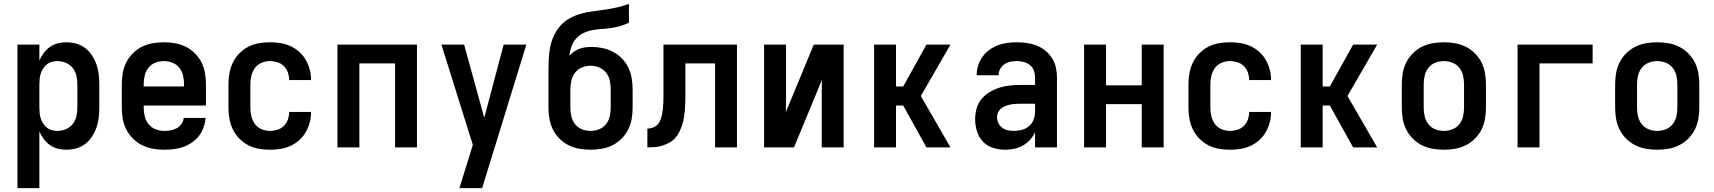

<svg xmlns="http://www.w3.org/2000/svg" viewBox="-20 -760 8840 990"><path d="M70 210V-530H183V-448Q192 -468 205.5 -486.5Q219 -505 237.5 -518Q256 -531 278 -536.5Q300 -542 322 -542Q348 -542 373.5 -535Q399 -528 419.5 -512Q440 -496 454.5 -474Q469 -452 477.5 -427.5Q486 -403 489 -377Q492 -351 492 -325V-205Q492 -179 489 -153Q486 -127 477.5 -102.5Q469 -78 454.5 -56Q440 -34 419.5 -18Q399 -2 373.5 5Q348 12 322 12Q300 12 278 6.5Q256 1 237.5 -12Q219 -25 205.5 -43.5Q192 -62 183 -82V210ZM276 -85Q299 -85 320 -94Q341 -103 355 -120.5Q369 -138 374 -160.5Q379 -183 379 -205V-325Q379 -347 374 -369.5Q369 -392 355 -409.5Q341 -427 320 -436Q299 -445 276 -445Q262 -445 248 -441.5Q234 -438 222.5 -429Q211 -420 203 -407.5Q195 -395 190.5 -381.5Q186 -368 184.5 -353.5Q183 -339 183 -325V-205Q183 -191 184.5 -176.5Q186 -162 190.5 -148.5Q195 -135 203 -122.5Q211 -110 222.5 -101Q234 -92 248 -88.5Q262 -85 276 -85Z M827 12Q798 12 769 7Q740 2 713.5 -11Q687 -24 666 -45Q645 -66 631.5 -92Q618 -118 613 -147Q608 -176 608 -205V-325Q608 -354 613 -383Q618 -412 631 -438Q644 -464 665 -485Q686 -506 712 -519Q738 -532 767 -537Q796 -542 825 -542Q854 -542 883 -537Q912 -532 938 -519Q964 -506 985 -485Q1006 -464 1019 -438Q1032 -412 1037 -383Q1042 -354 1042 -325V-216H721V-205Q721 -182 726.5 -159.5Q732 -137 746.5 -119.5Q761 -102 782.5 -93.5Q804 -85 827 -85Q844 -85 860.5 -88Q877 -91 891.5 -99Q906 -107 916 -121Q926 -135 927 -152H1040Q1038 -127 1029.5 -103Q1021 -79 1006 -59.5Q991 -40 970 -25.5Q949 -11 925.5 -2.5Q902 6 877 9Q852 12 827 12ZM721 -314H929V-325Q929 -348 924 -370Q919 -392 905 -410Q891 -428 869.5 -436.5Q848 -445 825 -445Q802 -445 780.5 -436.5Q759 -428 745 -410Q731 -392 726 -370Q721 -348 721 -325Z M1371 12Q1343 12 1314 7Q1285 2 1259.5 -11.5Q1234 -25 1213.5 -46Q1193 -67 1180.5 -93Q1168 -119 1163 -147.5Q1158 -176 1158 -205V-325Q1158 -354 1163 -382.5Q1168 -411 1180.5 -437Q1193 -463 1213.5 -484Q1234 -505 1259.5 -518.5Q1285 -532 1314 -537Q1343 -542 1371 -542Q1399 -542 1425.5 -538Q1452 -534 1477 -522.5Q1502 -511 1522.5 -493Q1543 -475 1556.5 -451.5Q1570 -428 1577 -401.5Q1584 -375 1584 -348V-347H1471Q1471 -367 1464.5 -386Q1458 -405 1444 -419Q1430 -433 1410.5 -439Q1391 -445 1371 -445Q1349 -445 1328 -436Q1307 -427 1294 -409Q1281 -391 1276 -369Q1271 -347 1271 -325V-205Q1271 -183 1276 -161Q1281 -139 1294 -121Q1307 -103 1328 -94Q1349 -85 1371 -85Q1391 -85 1410.5 -91Q1430 -97 1444 -111Q1458 -125 1464.5 -144Q1471 -163 1471 -183H1584V-182Q1584 -155 1577 -128.5Q1570 -102 1556.5 -78.5Q1543 -55 1522.5 -37Q1502 -19 1477 -7.5Q1452 4 1425.5 8Q1399 12 1371 12Z M1720 0V-530H2130V0H2017V-433H1833V0Z M2349 210Q2361 171 2373 132Q2385 93 2397 55L2418 -13L2256 -530H2373L2477 -153L2577 -530H2694L2466 210Z M3025 12Q2996 12 2967 7Q2938 2 2912 -11Q2886 -24 2865 -45Q2844 -66 2831 -92Q2818 -118 2813 -147Q2808 -176 2808 -205V-393Q2808 -424 2809.5 -455.5Q2811 -487 2817 -517.5Q2823 -548 2836.5 -577Q2850 -606 2871 -629Q2892 -652 2920 -667Q2948 -682 2978 -690Q3008 -698 3039 -702Q3070 -706 3101 -710.5Q3132 -715 3162.5 -722Q3193 -729 3223 -740V-643Q3201 -632 3177.5 -625.5Q3154 -619 3130 -615.5Q3106 -612 3082 -610.5Q3058 -609 3034 -604.5Q3010 -600 2988 -589.5Q2966 -579 2950 -560.5Q2934 -542 2926 -519Q2918 -496 2916 -472Q2926 -484 2939.5 -493.5Q2953 -503 2968 -508.5Q2983 -514 2999 -516Q3015 -518 3031 -518Q3059 -518 3087.5 -512Q3116 -506 3141.5 -492.5Q3167 -479 3187 -458.5Q3207 -438 3219.5 -412Q3232 -386 3237 -357.5Q3242 -329 3242 -301V-205Q3242 -176 3237 -147Q3232 -118 3219 -92Q3206 -66 3185 -45Q3164 -24 3138 -11Q3112 2 3083 7Q3054 12 3025 12ZM3025 -85Q3048 -85 3069.5 -93.5Q3091 -102 3105 -120Q3119 -138 3124 -160Q3129 -182 3129 -205V-301Q3129 -323 3124 -345.5Q3119 -368 3105 -385.5Q3091 -403 3070 -412Q3049 -421 3026 -421Q3003 -421 2981.5 -412.5Q2960 -404 2946 -386Q2932 -368 2926.5 -345.5Q2921 -323 2921 -301V-205Q2921 -182 2926 -160Q2931 -138 2945 -120Q2959 -102 2980.5 -93.5Q3002 -85 3025 -85Z M3318 0V-97Q3336 -97 3353 -105Q3370 -113 3379 -128.5Q3388 -144 3392 -162Q3396 -180 3398 -198Q3400 -216 3400.5 -234Q3401 -252 3401 -271V-530H3780V0H3667V-433H3514V-274Q3514 -254 3513.5 -234.5Q3513 -215 3511.5 -195.5Q3510 -176 3507 -156.5Q3504 -137 3498 -118Q3492 -99 3483.5 -81.5Q3475 -64 3462 -49Q3449 -34 3431.5 -24.5Q3414 -15 3395 -9Q3376 -3 3356.5 -1.5Q3337 0 3318 0Z M3920 0V-530H4033V-318Q4033 -284 4033 -250Q4033 -216 4032 -182L4176 -530H4330V0H4217V-212Q4217 -246 4217 -280Q4217 -314 4218 -348L4074 0Z M4881 0H4757L4637 -216H4600V0H4487V-530H4600V-314H4637L4757 -530H4881L4728 -265Z M5163 12Q5131 12 5100.5 2.5Q5070 -7 5048.5 -29.5Q5027 -52 5017.5 -83Q5008 -114 5008 -145Q5008 -173 5015.5 -200.5Q5023 -228 5041 -249.5Q5059 -271 5083.5 -285.5Q5108 -300 5135 -308.5Q5162 -317 5189.5 -319.5Q5217 -322 5245 -322H5317V-362Q5317 -380 5310.5 -397Q5304 -414 5290 -425Q5276 -436 5258 -440.5Q5240 -445 5222 -445Q5206 -445 5189.5 -441.5Q5173 -438 5159 -428.5Q5145 -419 5137 -404Q5129 -389 5129 -372H5016Q5016 -398 5023.5 -422Q5031 -446 5045.5 -466.5Q5060 -487 5080.5 -502Q5101 -517 5124 -526Q5147 -535 5172 -538.5Q5197 -542 5222 -542Q5249 -542 5274.5 -538.5Q5300 -535 5324.5 -525.5Q5349 -516 5369.5 -499.5Q5390 -483 5404 -461Q5418 -439 5424 -413.5Q5430 -388 5430 -362V0H5317V-78Q5307 -57 5291 -39Q5275 -21 5254 -9.5Q5233 2 5209.5 7Q5186 12 5163 12ZM5208 -85Q5229 -85 5249.5 -90.5Q5270 -96 5286 -109.5Q5302 -123 5309.5 -143.5Q5317 -164 5317 -184V-225H5245Q5232 -225 5219 -224.5Q5206 -224 5193 -221.5Q5180 -219 5167 -214.5Q5154 -210 5143.5 -202Q5133 -194 5127 -182Q5121 -170 5121 -156Q5121 -140 5128 -125.5Q5135 -111 5147.5 -101.5Q5160 -92 5176 -88.5Q5192 -85 5208 -85Z M5570 0V-530H5683V-320H5867V-530H5980V0H5867V-223H5683V0Z M6321 12Q6293 12 6264 7Q6235 2 6209.5 -11.5Q6184 -25 6163.5 -46Q6143 -67 6130.5 -93Q6118 -119 6113 -147.5Q6108 -176 6108 -205V-325Q6108 -354 6113 -382.5Q6118 -411 6130.5 -437Q6143 -463 6163.5 -484Q6184 -505 6209.5 -518.5Q6235 -532 6264 -537Q6293 -542 6321 -542Q6349 -542 6375.5 -538Q6402 -534 6427 -522.5Q6452 -511 6472.5 -493Q6493 -475 6506.5 -451.5Q6520 -428 6527 -401.5Q6534 -375 6534 -348V-347H6421Q6421 -367 6414.5 -386Q6408 -405 6394 -419Q6380 -433 6360.5 -439Q6341 -445 6321 -445Q6299 -445 6278 -436Q6257 -427 6244 -409Q6231 -391 6226 -369Q6221 -347 6221 -325V-205Q6221 -183 6226 -161Q6231 -139 6244 -121Q6257 -103 6278 -94Q6299 -85 6321 -85Q6341 -85 6360.5 -91Q6380 -97 6394 -111Q6408 -125 6414.5 -144Q6421 -163 6421 -183H6534V-182Q6534 -155 6527 -128.5Q6520 -102 6506.5 -78.5Q6493 -55 6472.5 -37Q6452 -19 6427 -7.5Q6402 4 6375.5 8Q6349 12 6321 12Z M7081 0H6957L6837 -216H6800V0H6687V-530H6800V-314H6837L6957 -530H7081L6928 -265Z M7425 12Q7396 12 7367 7Q7338 2 7312 -11Q7286 -24 7265 -45Q7244 -66 7231 -92Q7218 -118 7213 -147Q7208 -176 7208 -205V-325Q7208 -354 7213 -383Q7218 -412 7231 -438Q7244 -464 7265 -485Q7286 -506 7312 -519Q7338 -532 7367 -537Q7396 -542 7425 -542Q7454 -542 7483 -537Q7512 -532 7538 -519Q7564 -506 7585 -485Q7606 -464 7619 -438Q7632 -412 7637 -383Q7642 -354 7642 -325V-205Q7642 -176 7637 -147Q7632 -118 7619 -92Q7606 -66 7585 -45Q7564 -24 7538 -11Q7512 2 7483 7Q7454 12 7425 12ZM7425 -85Q7448 -85 7469.5 -93.5Q7491 -102 7505 -120Q7519 -138 7524 -160Q7529 -182 7529 -205V-325Q7529 -348 7524 -370Q7519 -392 7505 -410Q7491 -428 7469.5 -436.5Q7448 -445 7425 -445Q7402 -445 7380.5 -436.5Q7359 -428 7345 -410Q7331 -392 7326 -370Q7321 -348 7321 -325V-205Q7321 -182 7326 -160Q7331 -138 7345 -120Q7359 -102 7380.5 -93.5Q7402 -85 7425 -85Z M7805 0V-530H8192V-433H7918V0Z M8525 12Q8496 12 8467 7Q8438 2 8412 -11Q8386 -24 8365 -45Q8344 -66 8331 -92Q8318 -118 8313 -147Q8308 -176 8308 -205V-325Q8308 -354 8313 -383Q8318 -412 8331 -438Q8344 -464 8365 -485Q8386 -506 8412 -519Q8438 -532 8467 -537Q8496 -542 8525 -542Q8554 -542 8583 -537Q8612 -532 8638 -519Q8664 -506 8685 -485Q8706 -464 8719 -438Q8732 -412 8737 -383Q8742 -354 8742 -325V-205Q8742 -176 8737 -147Q8732 -118 8719 -92Q8706 -66 8685 -45Q8664 -24 8638 -11Q8612 2 8583 7Q8554 12 8525 12ZM8525 -85Q8548 -85 8569.5 -93.5Q8591 -102 8605 -120Q8619 -138 8624 -160Q8629 -182 8629 -205V-325Q8629 -348 8624 -370Q8619 -392 8605 -410Q8591 -428 8569.5 -436.5Q8548 -445 8525 -445Q8502 -445 8480.5 -436.5Q8459 -428 8445 -410Q8431 -392 8426 -370Q8421 -348 8421 -325V-205Q8421 -182 8426 -160Q8431 -138 8445 -120Q8459 -102 8480.5 -93.5Q8502 -85 8525 -85Z"/></svg>

Font: Lode Term
Style: Bold
Weight: 700
Monospace: yes
Designer: Belleve Invis
Foundry: Belleve Invis
Version: Version 29.2.0